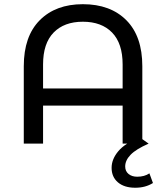

<svg xmlns="http://www.w3.org/2000/svg" viewBox="-20 -671 776 897"><path d="M570.4 -576.4C520.7 -626.4 452.9 -651.4 367.1 -651.4C282.4 -651.4 215.3 -626.4 165.6 -576.4C115.9 -526.4 91.1 -454.8 91.1 -361.6V0H181.2V-177.6H552.9V0H644.9V-361.6C644.9 -454.8 620.1 -526.4 570.4 -576.4ZM552.9 -257.6H181.2V-369.8C181.2 -435.5 197.6 -485.1 230.5 -518.9C263.3 -552.6 308.8 -569.5 367.1 -569.5C425.3 -569.5 470.9 -552.6 503.7 -518.9C536.5 -485.1 552.9 -435.5 552.9 -369.8ZM530.8 180.8C550.5 197.6 577.5 206.1 611.8 206.1C643.7 206.1 671.3 198.7 694.6 184L678 138.9C662.7 149.3 643.7 154.6 621 154.6C604.4 154.6 590.9 150.3 580.5 141.7C570.1 133.1 564.9 121.4 564.9 106.7C564.9 87.7 573.3 69.5 590.2 52C607 34.5 635.1 17.2 674.4 0L633 -29.4C587 -11 553.5 10.6 532.7 35.4C511.8 60.3 501.4 86.2 501.4 113.2C501.4 141.4 511.2 163.9 530.8 180.8Z"/></svg>

Font: Montserrat Ace
Style: Regular
Weight: 500
Designer: Julieta Ulanovsky
Foundry: Julieta Ulanovsky
Version: Version 1